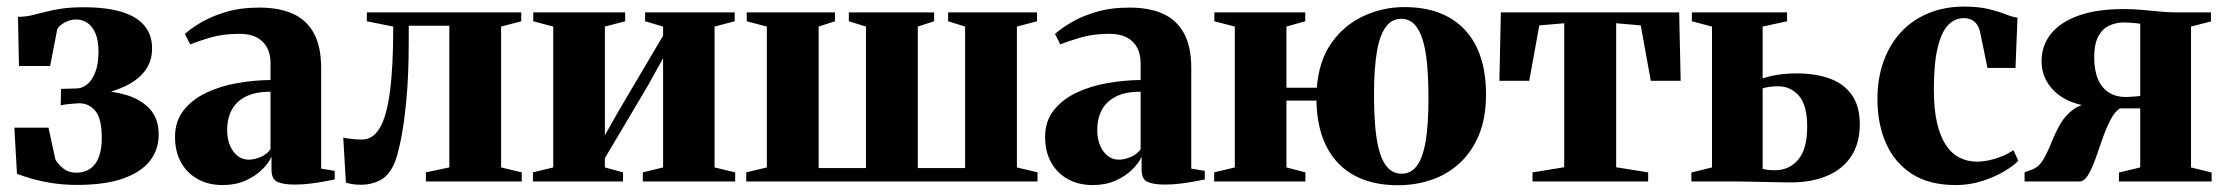

<svg xmlns="http://www.w3.org/2000/svg" viewBox="-20 -550 6737 582"><path d="M213.5 10.5Q173 10.5 138.2 5Q103.5 -0.5 76.8 -8.2Q50 -16 31.5 -23L23.5 -163H127L148 -66.5Q155.5 -52.5 171.8 -39.5Q188 -26.5 211.5 -26.5Q235 -26.5 252.5 -38Q270 -49.5 279.2 -72.8Q288.5 -96 288.5 -132Q288.5 -190.5 269 -213.8Q249.5 -237 220 -237Q215 -237 204 -236Q193 -235 182 -233.8Q171 -232.5 164 -230.5L165 -280.5L213.5 -282Q230 -282.5 244.8 -294.8Q259.5 -307 269 -331.5Q278.5 -356 278.5 -393.5Q278.5 -428 269.2 -449.2Q260 -470.5 244.8 -480.8Q229.5 -491 211 -491Q193 -491 176 -481.8Q159 -472.5 153.5 -461.5L132 -350H37.5L34.5 -499Q56 -499 75.5 -503.5Q95 -508 116.8 -513.8Q138.5 -519.5 166.8 -523.8Q195 -528 234 -528Q302.5 -528 348.5 -514Q394.5 -500 417.8 -472.2Q441 -444.5 441 -403.5Q441 -363.5 419.2 -335Q397.5 -306.5 357.8 -288Q318 -269.5 264 -259L270.5 -275.5Q319.5 -275 363 -262Q406.5 -249 433.8 -220Q461 -191 461 -142Q461 -95.5 433.5 -61.2Q406 -27 351.2 -8.2Q296.5 10.5 213.5 10.5Z M655 11Q612 11 579.5 -7Q547 -25 528.8 -57.8Q510.5 -90.5 510.5 -135Q510.5 -182.5 536.5 -215.5Q562.5 -248.5 605 -268.8Q647.5 -289 698.8 -298Q750 -307 800 -307.5V-359.5Q800 -385.5 789.8 -405.2Q779.5 -425 758.8 -436.2Q738 -447.5 706 -447.5Q656 -447.5 617.2 -436Q578.5 -424.5 556.5 -415.5L540.5 -447Q557 -462.5 588.2 -481.2Q619.5 -500 664.2 -513.5Q709 -527 766 -527Q826.5 -527 868 -508.2Q909.5 -489.5 931.5 -449Q953.5 -408.5 953.5 -344.5V-39L994.5 -32V-6Q984 -4 964.2 -0.2Q944.5 3.5 921 6.5Q897.5 9.5 873.5 9.5Q839.5 9.5 821.2 1.5Q803 -6.5 803 -36V-75Q794.5 -55.5 774 -35.5Q753.5 -15.5 723.2 -2.2Q693 11 655 11ZM734 -66Q750.5 -66 769.8 -74Q789 -82 800 -97.5V-272Q753.5 -272 724.5 -257Q695.5 -242 682 -216Q668.5 -190 668.5 -156Q668.5 -129.5 677 -109.2Q685.5 -89 700.2 -77.5Q715 -66 734 -66Z M1075 10Q1058 10 1047 8Q1036 6 1028.5 3.5L1020.5 -133Q1030.5 -130.5 1046 -128.8Q1061.5 -127 1077.5 -127Q1110 -127 1131 -161.8Q1152 -196.5 1162 -272Q1172 -347.5 1172 -469.5L1092 -485.5V-512.5H1560V-485.5L1499 -469.5V-42.5L1561.5 -27.5V0H1271V-27.5L1342 -42.5V-472H1219V-424.5Q1219 -323.5 1211.8 -247Q1204.5 -170.5 1194 -120.8Q1183.5 -71 1173 -49.5Q1156.5 -15.5 1130.8 -2.8Q1105 10 1075 10Z M1595.5 0V-27.5L1657 -42.5V-469.5L1596.5 -485.5V-512.5H1875V-485.5L1813.5 -469.5V-140L1857.5 -217.5L1990 -442V-469.5L1935.5 -485.5V-512.5H2207V-485.5L2146 -469.5V-42.5L2208.5 -27.5V0H1928.5V-27.5L1990 -42.5V-373.5L1946 -294L1813.5 -70.5V-42.5L1868.5 -27.5V0Z M2242 0V-27.5L2304.5 -42.5V-469.5L2243.5 -485.5V-512.5H2511V-485.5L2461.5 -469.5V-40.5H2605V-469.5L2553 -485.5V-512.5H2811.5V-485.5L2762 -469.5V-40.5H2905.5V-469.5L2854 -485.5V-512.5H3123.5V-485.5L3062.5 -469.5V-42.5L3125 -27.5V0Z M3292.5 11Q3249.5 11 3217 -7Q3184.5 -25 3166.2 -57.8Q3148 -90.5 3148 -135Q3148 -182.5 3174 -215.5Q3200 -248.5 3242.5 -268.8Q3285 -289 3336.2 -298Q3387.5 -307 3437.5 -307.5V-359.5Q3437.5 -385.5 3427.2 -405.2Q3417 -425 3396.2 -436.2Q3375.5 -447.5 3343.5 -447.5Q3293.5 -447.5 3254.8 -436Q3216 -424.5 3194 -415.5L3178 -447Q3194.5 -462.5 3225.8 -481.2Q3257 -500 3301.8 -513.5Q3346.5 -527 3403.5 -527Q3464 -527 3505.5 -508.2Q3547 -489.5 3569 -449Q3591 -408.5 3591 -344.5V-39L3632 -32V-6Q3621.5 -4 3601.8 -0.2Q3582 3.5 3558.5 6.5Q3535 9.5 3511 9.5Q3477 9.5 3458.8 1.5Q3440.5 -6.5 3440.5 -36V-75Q3432 -55.5 3411.5 -35.5Q3391 -15.5 3360.8 -2.2Q3330.5 11 3292.5 11ZM3371.5 -66Q3388 -66 3407.2 -74Q3426.5 -82 3437.5 -97.5V-272Q3391 -272 3362 -257Q3333 -242 3319.5 -216Q3306 -190 3306 -156Q3306 -129.5 3314.5 -109.2Q3323 -89 3337.8 -77.5Q3352.5 -66 3371.5 -66Z M4218 11.5Q4159 11.5 4113.5 -5.5Q4068 -22.5 4036.5 -55.2Q4005 -88 3988.2 -135.8Q3971.5 -183.5 3970.5 -245H3879.5V-42.5L3937 -27.5V0H3660.5V-27.5L3723 -42.5V-469.5L3661 -485.5V-512.5H3936.5V-485.5L3879.5 -469.5V-284H3971.5Q3978 -366.5 4016.5 -420.5Q4055 -474.5 4113.5 -501.5Q4172 -528.5 4237 -528.5Q4297.5 -528.5 4343.5 -510.8Q4389.5 -493 4421 -459Q4452.5 -425 4468.5 -376Q4484.5 -327 4484.5 -263.5Q4484.5 -192.5 4462.8 -140.5Q4441 -88.5 4403.5 -54.5Q4366 -20.5 4318 -4.5Q4270 11.5 4218 11.5ZM4229 -23.5Q4257 -23.5 4275 -47.5Q4293 -71.5 4301.5 -121.8Q4310 -172 4310 -251Q4310 -309 4306 -354Q4302 -399 4292.2 -430Q4282.5 -461 4266.8 -477Q4251 -493 4227 -493Q4199 -493 4180.8 -468.5Q4162.5 -444 4153.8 -393.5Q4145 -343 4145 -265Q4145 -205.5 4149.2 -160.5Q4153.5 -115.5 4163.2 -85Q4173 -54.5 4189.2 -39Q4205.5 -23.5 4229 -23.5Z M4625.5 0V-27.5L4721.5 -43V-479.5L4646 -473L4615.5 -305H4525L4529.5 -512.5H5070L5074.5 -305H4984L4953.5 -473L4879 -479.5V-43L4976 -27.5V0Z M5107 0V-27L5169.5 -42.5V-469.5L5108.5 -485.5V-512.5H5397V-485.5L5323 -469.5V-312.5Q5336 -316.5 5351 -320Q5366 -323.5 5385.2 -325.5Q5404.5 -327.5 5427 -327.5Q5483 -327.5 5526 -312Q5569 -296.5 5593.2 -262.5Q5617.5 -228.5 5617.5 -173Q5617.5 -117 5592.5 -77.8Q5567.5 -38.5 5520.2 -17.8Q5473 3 5406 3Q5395.5 3 5373.2 2.5Q5351 2 5324.8 1.5Q5298.5 1 5275.2 0.5Q5252 0 5237.5 0ZM5360.5 -34Q5403.5 -34 5430.8 -66Q5458 -98 5458 -166Q5458 -231.5 5432.8 -260Q5407.5 -288.5 5370 -288.5Q5357.5 -288.5 5344.2 -286.8Q5331 -285 5323 -282V-38.5Q5329.5 -36 5339.8 -35Q5350 -34 5360.5 -34Z M5908.5 11Q5829 11 5776.5 -22.2Q5724 -55.5 5697.5 -114.5Q5671 -173.5 5671 -250Q5671 -313.5 5690 -365.2Q5709 -417 5743.5 -453.8Q5778 -490.5 5826.5 -510.2Q5875 -530 5933.5 -530Q5978 -530 6008.2 -522.5Q6038.5 -515 6059.2 -506.8Q6080 -498.5 6095.5 -496.5L6089.5 -344H6004.5L5982.5 -451.5Q5979.5 -465.5 5973 -475.2Q5966.5 -485 5956.2 -490Q5946 -495 5932.5 -495Q5905 -495 5884.8 -473.5Q5864.5 -452 5853.2 -404.2Q5842 -356.5 5842 -277.5Q5842 -219.5 5851.5 -178.2Q5861 -137 5878.2 -110.8Q5895.5 -84.5 5919.8 -72.2Q5944 -60 5972.5 -60Q5990.5 -60 6010.8 -64.5Q6031 -69 6050.2 -77Q6069.5 -85 6083 -95L6098 -63Q6084.5 -48 6055.5 -30.8Q6026.5 -13.5 5988.2 -1.2Q5950 11 5908.5 11Z M6117 0V-27.5L6141 -36.5Q6161.5 -45 6174.2 -67.2Q6187 -89.5 6198.5 -118.2Q6210 -147 6225.2 -174Q6240.5 -201 6266.2 -219.2Q6292 -237.5 6333.5 -238.5L6342 -226Q6288.5 -227 6249.5 -245.2Q6210.5 -263.5 6189.5 -294.8Q6168.5 -326 6168.5 -364.5Q6168.5 -412 6197 -447.5Q6225.5 -483 6280.8 -502.8Q6336 -522.5 6416.5 -522.5Q6446.5 -522.5 6474 -520Q6501.5 -517.5 6527 -515Q6552.5 -512.5 6575.5 -512.5H6682V-485L6621.5 -469.5V-42.5L6684 -27V0H6403V-27L6467.5 -42.5V-221.5H6406.5Q6390.5 -212 6377.5 -187Q6364.5 -162 6353.5 -130.2Q6342.5 -98.5 6332 -69Q6321.5 -39.5 6309.8 -19.8Q6298 0 6283.5 0ZM6422.5 -256Q6429.5 -256 6437.8 -256.5Q6446 -257 6454.2 -257.8Q6462.5 -258.5 6467.5 -259V-478Q6462.5 -479 6454 -479.8Q6445.5 -480.5 6436.5 -481.2Q6427.5 -482 6419 -482Q6394 -482 6373.2 -472.2Q6352.5 -462.5 6340.2 -439.2Q6328 -416 6328 -376Q6328 -336.5 6339.8 -309.5Q6351.5 -282.5 6373 -269.2Q6394.5 -256 6422.5 -256Z"/></svg>

Font: Merriweather 120pt ExtraBold
Style: Regular
Weight: 800
Version: Version 2.100